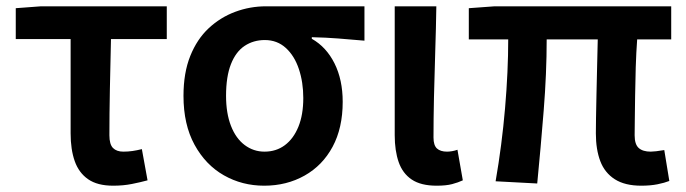

<svg xmlns="http://www.w3.org/2000/svg" viewBox="-20 -575 2176 609"><path d="M339 14Q289 14 259.5 -6.5Q230 -27 217 -64Q204 -101 204 -152V-451H30V-549L110 -555H509V-451H332Q330 -369 328.5 -290Q327 -211 327 -146Q327 -117 338.5 -105.5Q350 -94 371 -94Q386 -94 400 -96Q414 -98 430 -102L448 -3Q426 3 398.5 8.5Q371 14 339 14Z M818 14Q748 14 690 -19Q632 -52 597 -116Q562 -180 562 -271Q562 -344 583.5 -397.5Q605 -451 642 -485.5Q679 -520 726 -537.5Q773 -555 824 -555H1136V-446Q1090 -450 1052 -453Q1014 -456 969 -457V-452Q1015 -426 1041 -374Q1067 -322 1067 -252Q1067 -169 1035 -109.5Q1003 -50 946 -18Q889 14 818 14ZM819 -94Q856 -94 883.5 -114.5Q911 -135 926.5 -173Q942 -211 942 -264Q942 -314 928 -356Q914 -398 886.5 -423Q859 -448 820 -448Q784 -448 756 -429.5Q728 -411 712.5 -371.5Q697 -332 697 -271Q697 -216 712.5 -176Q728 -136 756 -115Q784 -94 819 -94Z M1365 14Q1315 14 1286 -5.5Q1257 -25 1244.5 -61Q1232 -97 1232 -146V-555H1364Q1363 -486 1360.5 -411Q1358 -336 1356.5 -266Q1355 -196 1355 -139Q1355 -114 1366 -104Q1377 -94 1398 -94Q1405 -94 1414 -95.5Q1423 -97 1431 -100L1448 -3Q1433 4 1414 9Q1395 14 1365 14Z M2014 14Q1962 14 1930 -6.5Q1898 -27 1884 -64Q1870 -101 1870 -152Q1870 -169 1870.5 -202Q1871 -235 1872 -278Q1873 -321 1874 -366Q1875 -411 1876 -450H1714Q1714 -343 1704.5 -224Q1695 -105 1684 7L1552 0Q1572 -115 1582 -232Q1592 -349 1592 -450H1467V-549L1549 -555H2109V-450H2001Q1998 -409 1996.5 -362Q1995 -315 1994.5 -271Q1994 -227 1993.5 -194Q1993 -161 1993 -146Q1993 -117 2006 -105.5Q2019 -94 2044 -94Q2057 -94 2087 -99L2103 -1Q2088 5 2065.5 9.5Q2043 14 2014 14Z"/></svg>

Font: Noto Sans KR SemiBold
Style: Regular
Weight: 600
Designer: Ryoko NISHIZUKA  (kana, bopomofo & ideographs); Paul D. Hunt (Latin, Greek & Cyrillic); Sandoll Communications , Soo-you
Foundry: Adobe
Version: Version 2.004-H2;hotconv 1.0.118;makeotfexe 2.5.65603